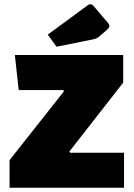

<svg xmlns="http://www.w3.org/2000/svg" viewBox="-20 -884 629 904"><path d="M25 0ZM25 -130 281 -454 278 -460H68L50 -625H560V-495L307 -171L310 -165H564V0H25ZM205 -721 394 -860Q399 -864 405 -864Q410 -864 413.5 -862Q417 -860 423 -853L486 -779Q495 -769 495 -762Q495 -754 484 -744L446 -711Q435 -702 420 -699L246 -664Z"/></svg>

Font: Changa Black
Style: Regular
Weight: 900
Designer: Eduardo Rodriguez Tunni
Foundry: Eduardo Rodriguez Tunni
Version: Version 2.001; ttfautohint (v1.5.10-5e6f)